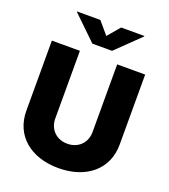

<svg xmlns="http://www.w3.org/2000/svg" viewBox="-168 -1073 1061 1203"><g transform="rotate(20 362.0 -472.0)"><path d="M361.8 9.3C546.9 9.3 672.9 -95.7 672.9 -260.3V-727.5H486.3V-275.9C486.3 -204.6 435.1 -153.3 361.8 -153.3C289.1 -153.3 237.8 -204.6 237.8 -275.9V-727.5H50.8V-260.3C50.8 -95.7 175.3 9.3 361.8 9.3ZM292 -953.1H137.2V-949.7L295.9 -796.4H427.2L585.4 -949.7V-953.1H430.7L361.3 -871.6Z"/></g></svg>

Font: Raveo ExtraBold
Style: Regular
Weight: 800
Designer: Jakub Foglar, Rasmus Andersson (Inter)
Foundry: Jakubfoglar.com
Version: Version 1.100;Glyphs 3.2.3 (3260)